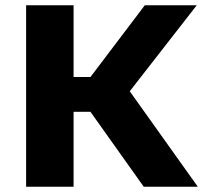

<svg xmlns="http://www.w3.org/2000/svg" viewBox="-20 -708 780 728"><path d="M79 0V-688H259V-416H323L529 -688H726L472 -362L730 0H525L323 -284H259V0Z"/></svg>

Font: Saira SemiExpanded
Style: Bold
Weight: 700
Width: 6
Designer: Hector Gatti with collaboration of the Omnibus-Type team
Foundry: Omnibus-Type
Version: Version 1.101